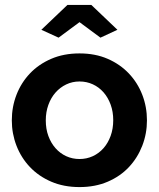

<svg xmlns="http://www.w3.org/2000/svg" viewBox="-20 -750 646 780"><path d="M148 -629 254 -730H351L457 -629L388 -597L303 -660L218 -597ZM303 10Q239 10 188 -12Q137 -34 101.5 -71.5Q66 -109 47 -158Q28 -207 28 -261Q28 -316 47 -365Q66 -414 101.5 -451.5Q137 -489 188 -511Q239 -533 303 -533Q367 -533 417.5 -511Q468 -489 503.5 -451.5Q539 -414 558 -365Q577 -316 577 -261Q577 -207 558 -158Q539 -109 504 -71.5Q469 -34 418 -12Q367 10 303 10ZM166 -261Q166 -226 176.5 -197.5Q187 -169 205.5 -148Q224 -127 249 -115.5Q274 -104 303 -104Q332 -104 357 -115.5Q382 -127 400.5 -148Q419 -169 429.5 -198Q440 -227 440 -262Q440 -296 429.5 -325Q419 -354 400.5 -375Q382 -396 357 -407.5Q332 -419 303 -419Q274 -419 249 -407Q224 -395 205.5 -374Q187 -353 176.5 -324Q166 -295 166 -261Z"/></svg>

Font: PTCRaleway
Style: Bold
Weight: 700
Designer: Matt McInerney, Pablo Impallari, Rodrigo Fuenzalida
Foundry: Matt McInerney, Pablo Impallari, Rodrigo Fuenzalida
Version: Version 3.000g; ttfautohint (v1.5) -l 8 -r 28 -G 28 -x 14 -D